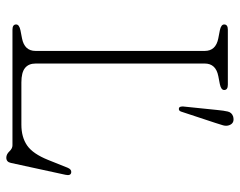

<svg xmlns="http://www.w3.org/2000/svg" viewBox="-98 -662 779 624"><g transform="rotate(90 292.0 -349.5)"><path d="M253 -674 227 -669Q186 -661 186 -625V-75Q186 -52.5 200.5 -40.8Q215 -29 247.5 -29H384.5Q425.5 -29 452.5 -47.8Q479.5 -66.5 499.5 -116.5L524.5 -179Q530 -192.5 540 -191Q551.5 -189.5 547.5 -172L509 5Q506 20 492 20Q481 20 471.5 10Q462 0 452 0H76Q59 0 59 -12Q59 -22 78 -26L104 -31Q145 -39 145 -75V-625Q145 -661 104 -669L78 -674Q59 -678 59 -688Q59 -700 76 -700H255Q272 -700 272 -688Q272 -678 253 -674ZM337 -666Q339 -687 342 -699.8Q345 -712.5 357.5 -717Q379 -723 386 -705.5Q390 -696 386.8 -684.5Q383.5 -673 379 -659.5L342 -547.5Q339 -539.5 331.5 -541Q327.5 -542 326.5 -546Q325.5 -550 325.5 -554Z"/></g></svg>

Font: Fraunces 9pt SuperSoft Thin
Style: Regular
Weight: 100
Version: Version 1.000;[b76b70a41]